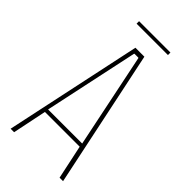

<svg xmlns="http://www.w3.org/2000/svg" viewBox="-226 -765 818 818"><g transform="rotate(45 183.0 -355.5)"><path d="M24 0 156 -620H210L340 0H319L285 -160L292 -154H72L78 -160L45 0ZM78 -167 75 -171H289L285 -167L196 -598L194 -599H172L170 -598ZM87 -696V-711H276V-696Z"/></g></svg>

Font: Smooch Sans Thin
Style: Regular
Weight: 100
Designer: Robert E. Leuschke
Foundry: Robert E. Leuschke
Version: Version 1.010